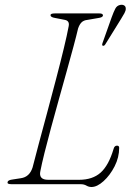

<svg xmlns="http://www.w3.org/2000/svg" viewBox="-20 -755 551 787"><path d="M310 0H27Q7.5 0 11.5 -9Q12 -17 33 -19.5L65.5 -24.5Q101 -29.5 113.5 -68.5Q123.5 -108.5 139.5 -167.8Q155.5 -227 173.8 -295.2Q192 -363.5 209.8 -431Q227.5 -498.5 241.2 -555.2Q255 -612 261.5 -647.5Q266 -669.5 246 -673.5L205 -681.5Q187 -684.5 187 -693Q187 -700 205 -700H387Q402 -700 402 -692Q402 -683.5 382 -681L338.5 -673.5Q323 -672 314.2 -663.2Q305.5 -654.5 300 -638Q293.5 -610 281.2 -564.2Q269 -518.5 253.2 -462.2Q237.5 -406 221 -346.8Q204.5 -287.5 189.2 -231.2Q174 -175 162.5 -128.8Q151 -82.5 145.5 -54Q137.5 -18 177.5 -18H304Q359.5 -18 392.5 -47.5Q425.5 -77 445.5 -144.5Q449 -158 459.5 -158Q468.5 -158 468.5 -149Q468.5 -110 449.8 -73.2Q431 -36.5 404.5 -12.5Q378 11.5 355 11.5Q344 11.5 334.2 5.8Q324.5 0 310 0ZM437.5 -683.5Q446 -707 452.8 -719.8Q459.5 -732.5 473.5 -735Q483 -736.5 489.2 -732.5Q495.5 -728.5 495.5 -720Q496 -712 490.2 -701.2Q484.5 -690.5 476.5 -678L411.5 -573Q407 -566 401.5 -567.5Q397 -568.5 400 -578Z"/></svg>

Font: Fraunces 9pt Thin
Style: Italic
Weight: 100
Italic angle: -16°
Version: Version 1.000;[b76b70a41]